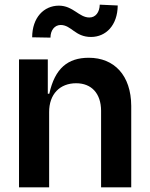

<svg xmlns="http://www.w3.org/2000/svg" viewBox="-20 -799 639 819"><path d="M195.3 -638.5C195.3 -670.1 213.1 -692.1 238.6 -692.5C285.2 -692.1 299.7 -641.3 368.6 -641.3C431.8 -641.7 481.2 -690.7 482.2 -775.6L405.5 -779.1C404.8 -747.2 388.1 -724.4 361.5 -724.4C316.8 -724.1 292.3 -774.9 230.8 -774.9C166.9 -774.5 117.5 -724.1 117.2 -639.9ZM189.6 -319.6C188.9 -398.4 236.5 -443.9 304.7 -443.9C370.7 -443.9 410.5 -400.2 411.2 -327.4V0H539.8V-347.3C539.1 -478 467 -552.6 358.7 -552.6C269.5 -552.6 214.1 -507.8 190.3 -399.1H183.9V-545.5H61.1V0H189.6Z"/></svg>

Font: Riot Sans 2.0
Style: Bold
Weight: 600
Designer: Rasmus Andersson
Foundry: rsms
Version: Version 3.006;hotconv 1.0.109;makeotfexe 2.5.65596